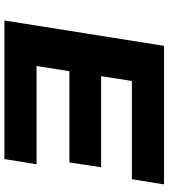

<svg xmlns="http://www.w3.org/2000/svg" viewBox="32 -776 745 848"><g transform="rotate(90 404.0 -352.5)"><path d="M71 0 183 -705H795L772 -563H338L317 -427H719L698 -287H295L272 -142H706L683 0Z"/></g></svg>

Font: Nunito Sans 7pt Expanded ExtraBold
Style: Italic
Weight: 800
Width: 7
Italic angle: -9°
Designer: Vernon Adams
Foundry: Vernon Adams
Version: Version 3.101;gftools[0.9.27]